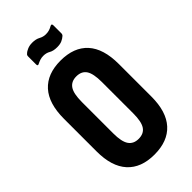

<svg xmlns="http://www.w3.org/2000/svg" viewBox="-256 -891 963 963"><g transform="rotate(-45 225.5 -409.5)"><path d="M225 6Q131 6 81 -49Q31 -104 31 -211V-442Q31 -551 81 -606Q131 -661 225 -661Q320 -661 370 -606Q420 -551 420 -442V-211Q420 -104 370 -49Q320 6 225 6ZM225 -106Q262 -106 279 -131.5Q296 -157 296 -216V-438Q296 -498 279 -523.5Q262 -549 225 -549Q189 -549 171.5 -523.5Q154 -498 154 -438V-216Q154 -157 171.5 -131.5Q189 -106 225 -106ZM261 -720Q234 -720 218 -729.5Q202 -739 181 -739Q168 -739 157.5 -735.5Q147 -732 137 -727Q125 -720 125 -734V-790Q125 -800 131 -804Q140 -813 155 -819Q170 -825 188 -825Q214 -825 231 -815.5Q248 -806 267 -806Q281 -806 292 -809.5Q303 -813 313 -819Q325 -825 325 -811V-755Q325 -746 319 -741Q309 -732 295.5 -726Q282 -720 261 -720Z"/></g></svg>

Font: Sofia Sans Extra Condensed ExtraBold
Style: Regular
Weight: 800
Designer: Botio Nikoltchev, Ani Petrova
Foundry: lettersoup
Version: Version 4.101; ttfautohint (v1.8.4.7-5d5b)